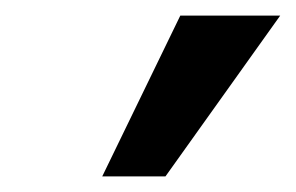

<svg xmlns="http://www.w3.org/2000/svg" viewBox="-20 -785 379 246"><path d="M192 -559H111L211 -765H339Z"/></svg>

Font: PRinguin Sans
Style: Bold
Weight: 700
Designer: Vernon Adams
Foundry: Vernon Adams
Version: ""